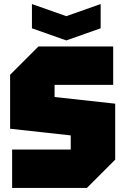

<svg xmlns="http://www.w3.org/2000/svg" viewBox="-20 -930 620 950"><path d="M40 0V-190H330V-260L30 -293V-560L170 -700H540V-510H250V-450L550 -417V-140L410 0ZM478 -910V-790L308 -730L138 -790V-910L308 -850Z"/></svg>

Font: Tektur SemiCondensed Black
Style: Regular
Weight: 900
Width: 4
Designer: Adam Jagosz
Foundry: Adam Jagosz
Version: Version 1.005;gftools[0.9.30]